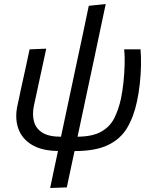

<svg xmlns="http://www.w3.org/2000/svg" viewBox="-20 -742 760 957"><path d="M230 195Q240 148.5 249 104.5Q258.5 60.5 269 10.5Q188 9.5 138.5 -20.5Q89 -50.5 71 -102Q61 -130 61 -163Q61 -189.5 67.5 -218.5Q72 -239 76 -257.5Q80 -276 83.5 -294Q96 -350.5 106.5 -398Q116.5 -445.5 127.5 -496L210.5 -499.5Q191.5 -413 176 -340Q160.5 -267 149.5 -217Q144.5 -194.5 144.5 -174.5Q144.5 -155.5 149 -138Q158 -102 190.5 -81.2Q223 -60.5 284 -60.5L366.5 -448.5Q380 -512.5 390 -558Q399.5 -603.5 407.2 -640Q415 -676.5 422.5 -713L507 -722Q491.5 -648.5 477.2 -581.5Q463 -514.5 448.5 -445.5Q433.5 -376 416.5 -295.5L366.5 -60.5Q443.5 -61.5 486.5 -86.8Q529.5 -112 550.5 -154.8Q571.5 -197.5 583 -250.5Q590.5 -286 595.2 -330.2Q600 -374.5 601.2 -418.2Q602.5 -462 599 -496H680.5Q683.5 -461 682.8 -416.8Q682 -372.5 677 -326Q672 -279.5 663 -237.5Q646.5 -159 613 -103.5Q579.5 -48 517.2 -18.5Q455 11 352 11H351.5Q341.5 58 332.2 101.5Q323 145 313 192Z"/></svg>

Font: Heraclito
Style: Italic
Weight: 400
Italic angle: -12°
Designer: Kostas Bartsokas (font) & Cristiano Sobral (main changes)
Foundry: Kostas Bartsokas (font) & Cristiano Sobral (main changes)
Version: Version 1.00;July 8, 2020;FontCreator 13.0.0.2655 64-bit